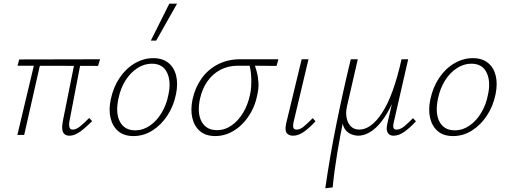

<svg xmlns="http://www.w3.org/2000/svg" viewBox="-20 -731 2749 1040"><path d="M356 4Q340 4 330 -4Q320 -12 317.5 -29Q315 -46 320 -73L387 -407H420L356 -74Q354 -62 354.5 -52Q355 -42 359 -35.5Q363 -29 374 -29Q392 -29 414 -46.5Q436 -64 463 -92L479 -75Q456 -52 435 -34Q414 -16 394.5 -6Q375 4 356 4ZM74 0 171 -407H203L111 0ZM511 -374 75 -375 84 -409 522 -410Z M703 6Q652 6 621 -20Q590 -46 579 -91Q568 -136 580 -193Q594 -259 628 -309.5Q662 -360 710 -388Q758 -416 810 -416Q860 -416 891.5 -391Q923 -366 934 -321.5Q945 -277 933 -219Q920 -156 886.5 -105Q853 -54 805.5 -24Q758 6 703 6ZM712 -25Q755 -25 792 -50.5Q829 -76 855.5 -120Q882 -164 892 -217Q908 -289 885 -337.5Q862 -386 802 -386Q762 -386 725 -362.5Q688 -339 660.5 -296.5Q633 -254 621 -195Q605 -117 630 -71Q655 -25 712 -25ZM797 -511 897 -711H939L826 -511Z M1146 6Q1095 6 1064 -20Q1033 -46 1022 -91Q1011 -136 1023 -193Q1037 -257 1071.5 -305.5Q1106 -354 1158.5 -381.5Q1211 -409 1276 -410H1488L1478 -374Q1416 -375 1360 -375Q1304 -375 1268 -375Q1216 -375 1174 -353Q1132 -331 1103.5 -290.5Q1075 -250 1063 -195Q1047 -117 1072.5 -71.5Q1098 -26 1155 -26Q1198 -26 1234.5 -51.5Q1271 -77 1297 -120.5Q1323 -164 1334 -217Q1339 -239 1340.5 -263Q1342 -287 1341 -309.5Q1340 -332 1337 -352Q1334 -372 1328 -386L1354 -393Q1363 -371 1370.5 -343.5Q1378 -316 1380 -283Q1382 -250 1372 -210Q1363 -166 1342 -127Q1321 -88 1291 -58Q1261 -28 1224 -11Q1187 6 1146 6Z M1568 4Q1552 4 1541 -3Q1530 -10 1527.5 -25Q1525 -40 1530 -62L1614 -410H1651L1570 -69Q1566 -51 1569 -40Q1572 -29 1587 -29Q1606 -29 1626.5 -46.5Q1647 -64 1674 -91L1689 -74Q1656 -38 1626 -17Q1596 4 1568 4Z M1742 289Q1767 114 1802.5 -61Q1838 -236 1880 -410H1918L1859 -153Q1852 -121 1857.5 -92.5Q1863 -64 1880.5 -46.5Q1898 -29 1926 -29Q1957 -29 1988 -51Q2019 -73 2049.5 -119.5Q2080 -166 2106.5 -238.5Q2133 -311 2155 -410H2179Q2149 -268 2107 -176.5Q2065 -85 2017 -40.5Q1969 4 1919 4Q1906 4 1889 -1.5Q1872 -7 1858 -20Q1844 -33 1837.5 -56.5Q1831 -80 1836 -115L1841 -86Q1823 1 1807 96.5Q1791 192 1782 284ZM2112 4Q2097 4 2087.5 -3.5Q2078 -11 2075.5 -25.5Q2073 -40 2078 -61L2159 -410H2191L2113 -69Q2108 -48 2111.5 -38.5Q2115 -29 2128 -29Q2148 -29 2169.5 -46.5Q2191 -64 2217 -91L2233 -74Q2200 -38 2170 -17Q2140 4 2112 4Z M2434 6Q2383 6 2352 -20Q2321 -46 2310 -91Q2299 -136 2311 -193Q2325 -259 2359 -309.5Q2393 -360 2441 -388Q2489 -416 2541 -416Q2591 -416 2622.5 -391Q2654 -366 2665 -321.5Q2676 -277 2664 -219Q2651 -156 2617.5 -105Q2584 -54 2536.5 -24Q2489 6 2434 6ZM2443 -25Q2486 -25 2523 -50.5Q2560 -76 2586.5 -120Q2613 -164 2623 -217Q2639 -289 2616 -337.5Q2593 -386 2533 -386Q2493 -386 2456 -362.5Q2419 -339 2391.5 -296.5Q2364 -254 2352 -195Q2336 -117 2361 -71Q2386 -25 2443 -25Z"/></svg>

Font: Ysabeau Office ExtraLight
Style: Italic
Weight: 250
Italic angle: -12°
Designer: Christian Thalmann (Catharsis Fonts)
Version: Version 2.001;gftools[0.9.30]; featfreeze: tnum,lnum,ss02